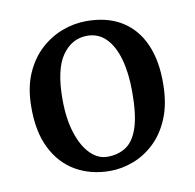

<svg xmlns="http://www.w3.org/2000/svg" viewBox="-59 -866 580 572"><g transform="rotate(-10 231.0 -580.0)"><path d="M230.5 -353.5Q172 -353.5 126.8 -379.5Q81.5 -405.5 56 -456.8Q30.5 -508 31.5 -583.5Q32 -640.5 50.2 -682.2Q68.5 -724 98.2 -751.2Q128 -778.5 164 -792Q200 -805.5 237 -805.5Q300 -805.5 343.5 -778.8Q387 -752 409.2 -701.8Q431.5 -651.5 430.5 -581Q430 -521.5 412.2 -478.5Q394.5 -435.5 365.2 -407.8Q336 -380 300.8 -366.8Q265.5 -353.5 230.5 -353.5ZM230 -396.5Q262.5 -396.5 286.2 -412.2Q310 -428 322.8 -466.8Q335.5 -505.5 335.5 -574.5Q335.5 -631.5 323.5 -673.8Q311.5 -716 288.5 -739Q265.5 -762 232 -762Q185.5 -762 156.2 -720.2Q127 -678.5 127 -588Q127 -529.5 140.8 -486.5Q154.5 -443.5 177.8 -420Q201 -396.5 230 -396.5Z"/></g></svg>

Font: Merriweather 36pt
Style: Regular
Weight: 400
Designer: Eben Sorkin
Foundry: Eben Sorkin
Version: Version 2.100